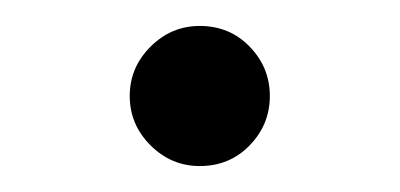

<svg xmlns="http://www.w3.org/2000/svg" viewBox="-20 -344 308 148"><path d="M134 -216Q112 -216 96 -232Q80 -248 80 -270Q80 -292 96 -308Q112 -324 134 -324Q157 -324 172.5 -308Q188 -292 188 -270Q188 -248 172.5 -232Q157 -216 134 -216Z"/></svg>

Font: Arima Thin
Style: Regular
Weight: 400
Version: Version 1.100